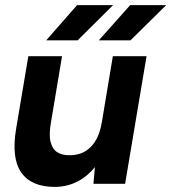

<svg xmlns="http://www.w3.org/2000/svg" viewBox="-20 -720 671 752"><path d="M346 0 354 -92 422 -500H554L470 0ZM43 -215 91 -500H223L180 -243ZM180 -243Q171 -193 178 -164.5Q185 -136 204 -124Q223 -112 250 -112Q302 -111 335 -144Q368 -177 378 -238L422 -237Q409 -157 376.5 -101.5Q344 -46 297.5 -17Q251 12 194 12Q103 12 63.5 -44Q24 -100 43 -215ZM367 -562 490 -700H631L491 -562ZM161 -562 282 -700H423L284 -562Z"/></svg>

Font: Figtree Light
Style: Bold Italic
Weight: 700
Italic angle: -9.5°
Version: Version 2.000